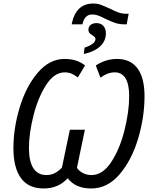

<svg xmlns="http://www.w3.org/2000/svg" viewBox="-20 -1058 860 1088"><path d="M508 -1038Q532 -1038 551 -1031Q570 -1024 603 -1009Q630 -995 651 -987.5Q672 -980 696 -980H709L698 -920H688Q657 -920 633 -928Q609 -936 576 -952Q553 -964 536.5 -970Q520 -976 502 -976Q459 -976 447 -920H386Q409 -1038 508 -1038ZM459 -788Q487 -797 504 -809.5Q521 -822 521 -837Q521 -843 517.5 -847Q514 -851 509 -854.5Q504 -858 501 -860Q481 -870 481 -889Q481 -906 493 -916.5Q505 -927 527 -927Q552 -927 566 -911Q580 -895 580 -869Q580 -826 547.5 -795.5Q515 -765 455 -752ZM56 -218Q56 -331 91.5 -449Q127 -567 193.5 -645.5Q260 -724 346 -724Q417 -724 462 -687L421 -619Q402 -634 384.5 -641Q367 -648 347 -648Q287 -648 241 -576Q195 -504 169.5 -402.5Q144 -301 144 -219Q144 -144 169 -105Q194 -66 243 -66Q272 -66 295 -79.5Q318 -93 331 -109L376 -323H461L416 -107Q426 -91 448 -78.5Q470 -66 499 -66Q562 -66 610.5 -140Q659 -214 685.5 -320Q712 -426 712 -514Q712 -581 691 -614.5Q670 -648 631 -648Q609 -648 589.5 -640.5Q570 -633 549 -618L523 -687Q579 -724 643 -724Q720 -724 759.5 -670Q799 -616 799 -513Q799 -394 762.5 -272Q726 -150 657.5 -70Q589 10 497 10Q407 10 364 -48Q310 10 228 10Q141 10 98.5 -49Q56 -108 56 -218Z"/></svg>

Font: Noto Sans UI Narrow
Style: Italic
Weight: 400
Width: 4
Italic angle: -12°
Designer: Monotype Design Team
Foundry: Monotype Imaging Inc.
Version: Version 1.001